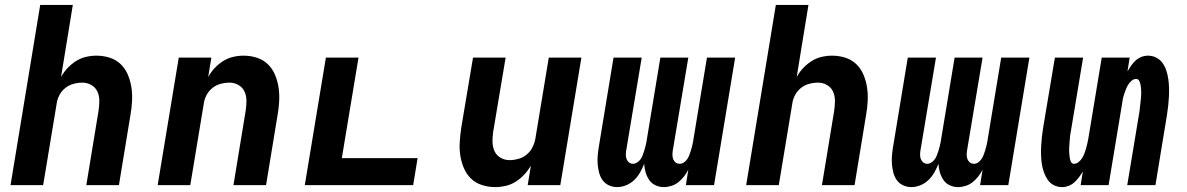

<svg xmlns="http://www.w3.org/2000/svg" viewBox="-20 -755 4840 783"><path d="M23 0 144 -735H277L229 -441Q240 -461 255.5 -477.5Q271 -494 290 -506Q309 -518 330.5 -523Q352 -528 373 -528Q402 -528 428 -519.5Q454 -511 472.5 -493Q491 -475 501.5 -450Q512 -425 516 -398Q520 -371 518.5 -342.5Q517 -314 512 -286L465 0H332L382 -304Q385 -324 385 -344Q385 -364 377.5 -381Q370 -398 353 -408Q336 -418 316 -418Q298 -418 279.5 -413Q261 -408 246 -396Q231 -384 222 -366.5Q213 -349 211 -332L156 0Z M623 0 709 -520H842L829 -441Q840 -461 855.5 -477.5Q871 -494 890 -506Q909 -518 930.5 -523Q952 -528 973 -528Q1002 -528 1028 -519.5Q1054 -511 1072.5 -493Q1091 -475 1101.5 -450Q1112 -425 1116 -398Q1120 -371 1118.5 -342.5Q1117 -314 1112 -286L1065 0H932L982 -304Q985 -324 985 -344Q985 -364 977.5 -381Q970 -398 953 -408Q936 -418 916 -418Q898 -418 879.5 -413Q861 -408 846 -396Q831 -384 822 -366.5Q813 -349 811 -332L756 0Z M1223 0 1309 -520H1442L1374 -110H1683L1665 0Z M2000 8Q1971 8 1945 -0.5Q1919 -9 1900.5 -27Q1882 -45 1871.5 -70Q1861 -95 1857 -122Q1853 -149 1855 -177.5Q1857 -206 1861 -234L1909 -520H2042L1991 -216Q1988 -196 1988.5 -176Q1989 -156 1996.5 -139Q2004 -122 2021 -112Q2038 -102 2058 -102Q2076 -102 2094 -107Q2112 -112 2127 -124Q2142 -136 2151 -153.5Q2160 -171 2163 -188L2218 -520H2351L2265 0H2132L2145 -79Q2133 -59 2117.5 -42.5Q2102 -26 2083 -14Q2064 -2 2042.5 3Q2021 8 2000 8Z M2497 8Q2479 8 2463.5 1Q2448 -6 2438 -19.5Q2428 -33 2423.5 -50Q2419 -67 2417.5 -84.5Q2416 -102 2417.5 -120Q2419 -138 2422 -156L2482 -520H2597L2533 -137Q2532 -128 2532.5 -119.5Q2533 -111 2536.5 -103.5Q2540 -96 2546.5 -91.5Q2553 -87 2562 -87Q2570 -87 2578.5 -92.5Q2587 -98 2592.5 -106Q2598 -114 2601 -122.5Q2604 -131 2607 -139.5Q2610 -148 2612 -157Q2614 -166 2616 -175L2673 -520H2787L2723 -137Q2722 -128 2722.5 -119.5Q2723 -111 2726.5 -103.5Q2730 -96 2736.5 -91.5Q2743 -87 2752 -87Q2761 -87 2769 -92.5Q2777 -98 2782.5 -106Q2788 -114 2791 -122.5Q2794 -131 2797 -139.5Q2800 -148 2802 -157Q2804 -166 2806 -175L2863 -520H2978L2892 0H2777L2787 -63Q2780 -49 2769.5 -35.5Q2759 -22 2746.5 -12Q2734 -2 2718 3Q2702 8 2687 8Q2669 8 2653 0.5Q2637 -7 2627.5 -21Q2618 -35 2613 -52Q2608 -69 2607 -87Q2600 -69 2590.5 -52Q2581 -35 2566.5 -21Q2552 -7 2533.5 0.5Q2515 8 2497 8Z M3023 0 3144 -735H3277L3229 -441Q3240 -461 3255.5 -477.5Q3271 -494 3290 -506Q3309 -518 3330.5 -523Q3352 -528 3373 -528Q3402 -528 3428 -519.5Q3454 -511 3472.5 -493Q3491 -475 3501.5 -450Q3512 -425 3516 -398Q3520 -371 3518.5 -342.5Q3517 -314 3512 -286L3465 0H3332L3382 -304Q3385 -324 3385 -344Q3385 -364 3377.5 -381Q3370 -398 3353 -408Q3336 -418 3316 -418Q3298 -418 3279.5 -413Q3261 -408 3246 -396Q3231 -384 3222 -366.5Q3213 -349 3211 -332L3156 0Z M3697 8Q3679 8 3663.5 1Q3648 -6 3638 -19.5Q3628 -33 3623.5 -50Q3619 -67 3617.5 -84.5Q3616 -102 3617.5 -120Q3619 -138 3622 -156L3682 -520H3797L3733 -137Q3732 -128 3732.5 -119.5Q3733 -111 3736.5 -103.5Q3740 -96 3746.5 -91.5Q3753 -87 3762 -87Q3770 -87 3778.5 -92.5Q3787 -98 3792.5 -106Q3798 -114 3801 -122.5Q3804 -131 3807 -139.5Q3810 -148 3812 -157Q3814 -166 3816 -175L3873 -520H3987L3923 -137Q3922 -128 3922.5 -119.5Q3923 -111 3926.5 -103.5Q3930 -96 3936.5 -91.5Q3943 -87 3952 -87Q3961 -87 3969 -92.5Q3977 -98 3982.5 -106Q3988 -114 3991 -122.5Q3994 -131 3997 -139.5Q4000 -148 4002 -157Q4004 -166 4006 -175L4063 -520H4178L4092 0H3977L3987 -63Q3980 -49 3969.5 -35.5Q3959 -22 3946.5 -12Q3934 -2 3918 3Q3902 8 3887 8Q3869 8 3853 0.5Q3837 -7 3827.5 -21Q3818 -35 3813 -52Q3808 -69 3807 -87Q3800 -69 3790.5 -52Q3781 -35 3766.5 -21Q3752 -7 3733.5 0.5Q3715 8 3697 8Z M4312 8Q4293 8 4277.5 0Q4262 -8 4252.5 -22Q4243 -36 4237 -53Q4231 -70 4228.5 -87.5Q4226 -105 4225.5 -123.5Q4225 -142 4226 -160Q4227 -178 4229 -197Q4231 -216 4234 -234L4282 -520H4397L4347 -219Q4345 -210 4344 -201Q4343 -192 4342.5 -183Q4342 -174 4341 -165Q4340 -156 4340 -147Q4340 -138 4340.5 -129Q4341 -120 4342.5 -111.5Q4344 -103 4347.5 -95Q4351 -87 4360 -87Q4370 -87 4379 -94.5Q4388 -102 4393.5 -111Q4399 -120 4402.5 -129.5Q4406 -139 4409 -149Q4412 -159 4414 -169Q4416 -179 4418 -188L4473 -520H4587L4578 -464Q4585 -476 4593 -487.5Q4601 -499 4611.5 -508.5Q4622 -518 4635 -523Q4648 -528 4661 -528Q4680 -528 4695.5 -520Q4711 -512 4721 -498Q4731 -484 4736.5 -467Q4742 -450 4744.5 -432.5Q4747 -415 4747.5 -396.5Q4748 -378 4747 -360Q4746 -342 4744 -323Q4742 -304 4739 -286L4692 0H4577L4627 -301Q4628 -310 4629 -319Q4630 -328 4631 -337Q4632 -346 4633 -355Q4634 -364 4634 -373Q4634 -382 4633.5 -391Q4633 -400 4631.5 -408.5Q4630 -417 4626 -425Q4622 -433 4613 -433Q4603 -433 4594.5 -425.5Q4586 -418 4580.5 -409Q4575 -400 4571.5 -390.5Q4568 -381 4564.5 -371Q4561 -361 4559 -351Q4557 -341 4556 -332L4501 0H4387L4396 -56Q4389 -44 4380.5 -32.5Q4372 -21 4361.5 -11.5Q4351 -2 4338 3Q4325 8 4312 8Z"/></svg>

Font: Iosevka XBd Ex Obl
Style: Regular
Weight: 800
Width: 7
Italic angle: -9°
Monospace: yes
Designer: Belleve Invis
Foundry: Belleve Invis
Version: Version 32.5.0; ttfautohint (v1.8.4)